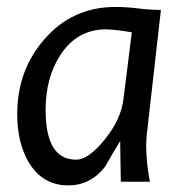

<svg xmlns="http://www.w3.org/2000/svg" viewBox="-20 -531 532 561"><path d="M365.2 -436.5Q321.3 -444.3 290 -445.3Q205.1 -445.3 156.2 -370.1Q113.3 -303.7 113.3 -210Q113.3 -63.5 203.1 -64.5Q238.3 -64.5 286.1 -123.5Q334 -182.6 340.8 -242.2ZM450.2 -502 409.2 -140.6Q407.2 -125 407.2 -105.5Q407.2 -55.7 418 0H333L331.1 -119.1Q308.6 -82 287.1 -43.9Q244.1 10.7 179.7 10.7Q103.5 10.7 63.5 -57.6Q30.3 -114.3 30.3 -197.3Q30.3 -325.2 109.4 -416Q191.4 -510.7 317.4 -510.7Q349.6 -510.7 384.3 -506.3Q418.9 -502 450.2 -502Z"/></svg>

Font: Puritan
Style: Italic
Weight: 400
Version: 2.0a